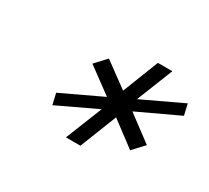

<svg xmlns="http://www.w3.org/2000/svg" viewBox="-81 -804 660 606"><g transform="rotate(30 249.0 -501.5)"><path d="M209 -327.1 262.2 -460.4 121.1 -393.6 111.8 -433.6 257.3 -502.4 165 -570.3 202.1 -610.4 291.5 -544.9 342.8 -675.8H395.5L342.8 -543.5L488.3 -612.3L497.6 -572.3L349.6 -502.9L442.4 -433.6L404.8 -393.1L314.5 -460.9L261.7 -327.1Z"/></g></svg>

Font: Elstob 18pt Medium
Style: Italic
Weight: 500
Italic angle: -20°
Designer: Peter S. Baker
Version: Version 1.015